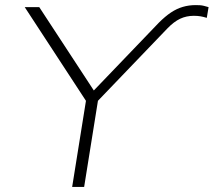

<svg xmlns="http://www.w3.org/2000/svg" viewBox="-20 -733 838 753"><path d="M263 0 321 -362 326 -324 77 -705H134L352 -372H342L603 -644Q628 -669 650.5 -684Q673 -699 697 -706Q721 -713 747 -713Q757 -713 764.5 -712.5Q772 -712 780 -710Q788 -708 798 -705L791 -663Q778 -667 766.5 -669Q755 -671 740 -671Q711 -671 686.5 -659.5Q662 -648 636 -621L351 -324L368 -362L310 0Z"/></svg>

Font: Nunito Sans 10pt SemiExpanded ExtraLight
Style: Italic
Weight: 250
Width: 6
Italic angle: -9°
Designer: Vernon Adams
Foundry: Vernon Adams
Version: Version 3.101;gftools[0.9.27]